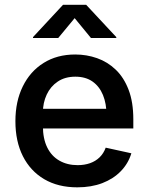

<svg xmlns="http://www.w3.org/2000/svg" viewBox="-20 -784 629 815"><path d="M308.1 11.2Q226.6 11.2 167.7 -23.4Q108.9 -58.1 77.1 -121.1Q45.4 -184.1 45.4 -269.5Q45.4 -353.5 76.7 -417.2Q107.9 -481 165 -516.8Q222.2 -552.7 299.3 -552.7Q347.7 -552.7 392.1 -537.1Q436.5 -521.5 471.2 -488.3Q505.9 -455.1 525.9 -402.8Q545.9 -350.6 545.9 -277.8V-238.8H105V-322.3H486.8L432.1 -295.9Q432.1 -344.2 417 -380.9Q401.9 -417.5 372.6 -438Q343.3 -458.5 299.8 -458.5Q255.9 -458.5 225.1 -437.7Q194.3 -417 178.2 -382.3Q162.1 -347.7 162.1 -306.6V-249.5Q162.1 -195.3 180.4 -158.2Q198.7 -121.1 232.2 -102.1Q265.6 -83 309.6 -83Q338.4 -83 362.1 -91.3Q385.7 -99.6 402.8 -116.2Q419.9 -132.8 428.7 -157.2L537.6 -133.3Q524.4 -89.8 492.9 -57.4Q461.4 -24.9 414.6 -6.8Q367.7 11.2 308.1 11.2ZM227.1 -622.6H120.1V-626.5L247.6 -763.7H345.7L473.6 -626.5V-622.6H366.2L296.9 -707Z"/></svg>

Font: Inter Cardless
Style: Medium
Weight: 500
Designer: Rasmus Andersson
Foundry: rsms
Version: Version 4.001;git-9221beed3